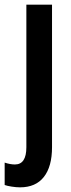

<svg xmlns="http://www.w3.org/2000/svg" viewBox="-50 -563 306 823"><path d="M36 240Q20 240 0.5 237Q-19 234 -30 230V134Q-6 142 14 142Q63 142 63 68V-543H173V68Q173 151 138 195.5Q103 240 36 240Z"/></svg>

Font: Noto Sans Gujarati UI ExtraCondensed SemiBold
Style: Regular
Weight: 600
Width: 2
Designer: Jelle Bosma - Monotype Design Team, Universal Thirst
Foundry: Monotype Imaging Inc.
Version: Version 2.106; ttfautohint (v1.8.4.7-5d5b)